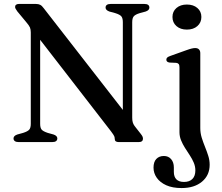

<svg xmlns="http://www.w3.org/2000/svg" viewBox="-20 -720 1126 973"><path d="M270.5 -18.5Q270.5 -10 264.2 -5Q258 0 245 0H74.5Q61.5 0 55 -5Q48.5 -10 48.5 -18.5Q48.5 -32 68 -38.5L97 -46.5Q120.5 -54 128.2 -63Q136 -72 136 -92.5V-555.5Q136 -570.5 131.8 -580.8Q127.5 -591 112 -609L68 -662Q61.5 -671 59 -675.8Q56.5 -680.5 56.5 -685Q56.5 -692.5 61.8 -696.2Q67 -700 76 -700H162Q175 -700 183.8 -695.5Q192.5 -691 201.5 -678.5L623.5 -136L602.5 -91.5V-607.5Q602.5 -627.5 595.2 -636.8Q588 -646 564 -653.5L534.5 -661.5Q515 -668.5 515 -681.5Q515 -690.5 521.5 -695.2Q528 -700 541 -700H711.5Q724.5 -700 730.8 -695.2Q737 -690.5 737 -681.5Q737 -668 718 -661.5L688.5 -653.5Q665.5 -646.5 657.8 -637.2Q650 -628 650 -607.5V-124Q650 -109.5 652.8 -100Q655.5 -90.5 662 -81.5L693 -42Q700.5 -32.5 702.5 -27.2Q704.5 -22 704.5 -16.5Q704.5 -9 699.2 -4.5Q694 0 683 0H581.5Q561.5 0 561.5 -16Q561.5 -23.5 558.8 -30Q556 -36.5 542.5 -54.5L146.5 -566L183.5 -594V-92.5Q183.5 -72.5 190.8 -63.5Q198 -54.5 222 -46.5L251 -38.5Q270.5 -32 270.5 -18.5ZM995 -71Q995 -46 1002.2 -22.5Q1009.5 1 1018.8 23.8Q1028 46.5 1035.2 69Q1042.5 91.5 1042.5 115Q1042.5 168 1003.8 200.5Q965 233 900.5 233Q854 233 822.5 218.8Q791 204.5 774.5 181Q758 157.5 758 129.5Q758 100.5 772.2 85.5Q786.5 70.5 810.5 70.5Q833.5 70.5 847.2 86.5Q861 102.5 861 128.5V151Q861 176 874 189Q887 202 912.5 202Q940 202 955 187Q970 172 970 143.5Q970 123.5 962 104.5Q954 85.5 941.8 67Q929.5 48.5 917.5 29.5Q905.5 10.5 897.5 -9.2Q889.5 -29 889.5 -50V-379Q889.5 -390.5 885.5 -395.5Q881.5 -400.5 873 -401.5L839 -403Q830.5 -404.5 826.8 -408Q823 -411.5 823 -417.5Q823 -424 827.2 -428.2Q831.5 -432.5 843 -436.5L925.5 -466Q942 -472 952 -474.2Q962 -476.5 969 -476.5Q982 -476.5 988.5 -469.5Q995 -462.5 995 -450.5ZM927 -570Q894.5 -570 874.2 -587.8Q854 -605.5 854 -634Q854 -662 874.2 -679.5Q894.5 -697 927 -697Q960 -697 980.2 -679.5Q1000.5 -662 1000.5 -634Q1000.5 -605.5 980.2 -587.8Q960 -570 927 -570Z"/></svg>

Font: Fraunces 10pt
Style: Regular
Weight: 400
Version: Version 1.000;[b76b70a41]